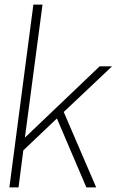

<svg xmlns="http://www.w3.org/2000/svg" viewBox="-20 -820 520 840"><path d="M21 0 126 -799.8H166L88.9 -217.8L416 -529.8H470.2L258.8 -330.1L400.9 0H357.9L229 -301.8L82 -162.1L61 0Z"/></svg>

Font: Cooper Hewitt
Style: Light Italic
Weight: 704
Designer: Village Type and Design LLC
Foundry: Cooper Hewitt Smithsonian Design Museum
Version: 1.000